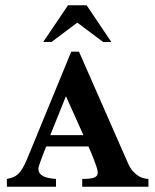

<svg xmlns="http://www.w3.org/2000/svg" viewBox="-20 -705 585 725"><path d="M290.5 0V-29.3Q323.2 -29.3 336.2 -34.7Q349.1 -40 349.1 -52.7Q349.1 -55.7 348.1 -61.3Q347.2 -66.9 343.5 -77.9Q339.8 -88.9 333 -106.7Q326.2 -124.5 314 -151.9H154.3Q146 -131.3 139.6 -114.3Q134.3 -99.6 129.6 -86.2Q125 -72.8 125 -68.8Q125 -50.3 140.9 -41Q156.7 -31.7 191.4 -29.3V0H5.9V-29.3Q18.6 -31.7 28.6 -35.4Q38.6 -39.1 47.6 -47.1Q56.6 -55.2 64.9 -69.1Q73.2 -83 82.5 -105L249 -509.8H278.3L463.4 -88.4Q470.7 -71.8 480 -60.8Q489.3 -49.8 499.5 -42.7Q509.8 -35.6 520.3 -32.7Q530.8 -29.8 540.5 -29.3V0ZM229 -341.8 169.9 -194.8H294.9ZM369.6 -546.4 272 -619.6 174.3 -546.4H143.1L236.8 -685.1H307.1L400.4 -546.4Z"/></svg>

Font: Scheherazade
Style: Bold
Weight: 700
Version: Version 2.100 (build 932/914)